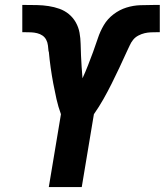

<svg xmlns="http://www.w3.org/2000/svg" viewBox="-20 -755 665 775"><path d="M177 0 226 -294Q215 -324 208 -355Q201 -386 195 -418Q189 -450 184.5 -482Q180 -514 177 -547H176Q175 -559 173.5 -571.5Q172 -584 166.5 -594.5Q161 -605 151.5 -611.5Q142 -618 130 -621Q118 -624 105.5 -624.5Q93 -625 80 -625Q78 -625 75 -625Q72 -625 70 -625V-735Q73 -735 76 -735Q79 -735 82 -735Q106 -735 129.5 -734.5Q153 -734 176 -730.5Q199 -727 220 -719.5Q241 -712 258 -698Q275 -684 286 -664.5Q297 -645 301 -623Q305 -601 305.5 -577.5Q306 -554 307 -531Q308 -508 309.5 -485Q311 -462 313 -439Q325 -465 335.5 -492Q346 -519 356 -546Q366 -573 375 -600.5Q384 -628 399 -653.5Q414 -679 438.5 -697.5Q463 -716 490.5 -724.5Q518 -733 546 -734Q574 -735 601 -735Q607 -735 613 -735Q619 -735 625 -735V-625Q622 -625 619.5 -625Q617 -625 614 -625Q602 -625 589 -624.5Q576 -624 563.5 -621Q551 -618 538.5 -611.5Q526 -605 517.5 -594.5Q509 -584 503.5 -571.5Q498 -559 492 -547Q477 -514 462 -482Q447 -450 431 -418Q415 -386 397.5 -355Q380 -324 359 -294L310 0Z"/></svg>

Font: Iosevka SS04 XBd Ex
Style: Italic
Weight: 800
Width: 7
Italic angle: -9°
Monospace: yes
Designer: Belleve Invis
Foundry: Belleve Invis
Version: Version 19.0.0; ttfautohint (v1.8.4)